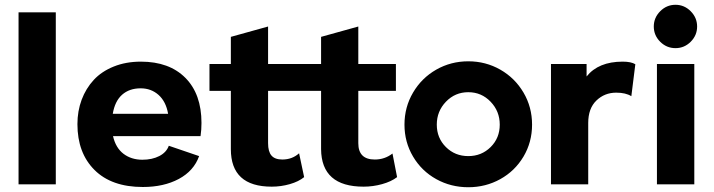

<svg xmlns="http://www.w3.org/2000/svg" viewBox="-20 -766 2969 798"><path d="M57.1 -714.8H211.9V0H57.1Z M573.7 11.2Q443.8 11.2 372.8 -59.6Q301.8 -130.4 301.8 -250Q301.8 -304.2 319.3 -351.3Q336.9 -398.4 369.6 -433.8Q402.3 -469.2 452.9 -489.5Q503.4 -509.8 565.4 -509.8Q683.6 -509.8 750.5 -442.4Q817.4 -375 817.4 -254.9Q817.4 -226.6 813.5 -200.2H449.7Q460.9 -151.4 493.4 -126.7Q525.9 -102.1 571.8 -102.1Q612.3 -102.1 642.1 -117.4Q671.9 -132.8 681.6 -160.2L807.6 -117.2Q785.6 -55.7 723.1 -22.2Q660.6 11.2 573.7 11.2ZM448.7 -293H678.7Q669.9 -343.8 639.2 -371.3Q608.4 -398.9 564.5 -398.9Q517.6 -398.9 487.5 -372.3Q457.5 -345.7 448.7 -293Z M1094.2 -170.9Q1094.2 -135.7 1108.4 -119.4Q1122.6 -103 1153.3 -103Q1194.3 -103 1223.1 -128.9L1244.1 -29.8Q1221.2 -11.2 1184.6 -0.7Q1147.9 9.8 1109.4 9.8Q939.5 9.8 939.5 -146V-388.2H850.6V-500H939.5V-612.8L1094.2 -655.8V-500H1314.5V-612.8L1469.2 -655.8V-500H1625.5V-388.2H1469.2V-170.9Q1469.2 -103 1537.6 -103Q1579.1 -103 1611.3 -127.9L1630.4 -29.8Q1606 -11.2 1568.1 -0.7Q1530.3 9.8 1491.2 9.8Q1315.9 9.8 1314.5 -146V-388.2H1094.2Z M1696.8 -115.2Q1661.1 -175.3 1661.1 -248Q1661.1 -320.8 1696.8 -381.3Q1732.4 -441.9 1793.2 -476.6Q1854 -511.2 1926.3 -511.2Q1998.5 -511.2 2059.3 -476.6Q2120.1 -441.9 2155.8 -381.3Q2191.4 -320.8 2191.4 -248Q2191.4 -175.3 2155.8 -115.2Q2120.1 -55.2 2059.3 -21.5Q1998.5 12.2 1926.3 12.2Q1854 12.2 1793.2 -21.5Q1732.4 -55.2 1696.8 -115.2ZM1833.5 -343.3Q1795.4 -303.7 1795.4 -248Q1795.4 -192.4 1833.3 -154.8Q1871.1 -117.2 1926.3 -117.2Q1981.4 -117.2 2019.3 -154.8Q2057.1 -192.4 2057.1 -248Q2057.1 -303.7 2019 -343.3Q1981 -382.8 1926.3 -382.8Q1871.6 -382.8 1833.5 -343.3Z M2567.9 -509.8Q2603 -509.8 2620.6 -499L2604 -366.2Q2580.6 -380.9 2541 -380.9Q2492.7 -380.9 2458.7 -348.1Q2424.8 -315.4 2424.8 -254.9V0H2270V-500H2418V-448.2Q2467.3 -509.8 2567.9 -509.8Z M2787.6 -565.9Q2750.5 -565.9 2723.9 -592.5Q2697.3 -619.1 2697.3 -655.8Q2697.3 -692.4 2723.9 -719.2Q2750.5 -746.1 2787.6 -746.1Q2824.2 -746.1 2850.8 -719.2Q2877.4 -692.4 2877.4 -655.8Q2877.4 -619.1 2850.8 -592.5Q2824.2 -565.9 2787.6 -565.9ZM2710.4 0V-500H2865.7V0Z"/></svg>

Font: Human Sans
Style: Bold
Weight: 700
Designer: Tim Radville
Foundry: Continuum
Version: Version 1.000;FEAKit 1.0